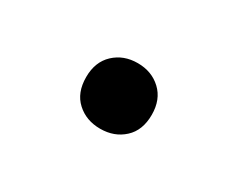

<svg xmlns="http://www.w3.org/2000/svg" viewBox="-39 -458 516 416"><g transform="rotate(30 219.0 -250.0)"><path d="M218.8 -332Q253.9 -332 277.3 -310.1Q300.8 -288.1 300.8 -250Q300.8 -210.9 277.3 -189.5Q253.9 -168 218.8 -168Q183.6 -168 160.2 -189.5Q136.7 -210.9 136.7 -250Q136.7 -288.1 160.2 -310.1Q183.6 -332 218.8 -332Z"/></g></svg>

Font: Sudo Variable
Style: Regular
Weight: 400
Monospace: yes
Designer: Jens Kutilek
Foundry: Jens Kutilek
Version: Version 0.040